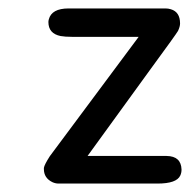

<svg xmlns="http://www.w3.org/2000/svg" viewBox="-20 -435 450 455"><path d="M98.1 -64.9Q98.1 -64.9 308.6 -347.7H150.4Q134.3 -347.7 123.5 -349.6Q94.7 -355.5 94.7 -382.8Q94.7 -385.7 95.7 -389.2Q102.5 -415 142.6 -415H372.1Q378.9 -415 384.8 -413.1Q406.7 -406.7 406.7 -379.4Q406.7 -372.1 401.9 -361.8Q397.5 -354 337.4 -272Q256.8 -161.1 187.5 -65.4H375Q409.2 -64.9 410.2 -33.2Q410.2 -25.4 407.2 -19Q398.4 0 353.5 0H118.7Q111.3 0 104 -3.4Q84 -13.2 84 -34.2Q84 -35.6 84 -37.1Q85 -44.4 98.1 -64.9Z"/></svg>

Font: Vibur
Style: Medium
Weight: 400
Version: Version 1.004